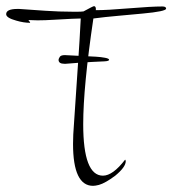

<svg xmlns="http://www.w3.org/2000/svg" viewBox="-23 -586 559 623"><path d="M279 17Q214 17 214 -119Q214 -147 217 -184L232 -407Q233 -424 235 -453.5Q237 -483 239 -526Q230 -526 209 -525Q188 -524 154 -522Q138 -521 124.5 -520.5Q111 -520 99 -520Q91 -520 83.5 -520.5Q76 -521 69 -521Q77 -512 74 -512Q54 -512 30 -519Q-3 -528 -3 -540Q-3 -557 34 -557H39L125 -551Q170 -548 211 -548Q222 -548 231 -548Q240 -548 248 -549Q279 -566 282 -566Q289 -566 288 -553Q324 -553 396 -559Q468 -565 504 -565Q516 -565 516 -558Q516 -549 440 -542Q399 -538 358.5 -534.5Q318 -531 280 -526Q247 -304 247 -183Q247 -16 311 -16Q343 -16 383 -68Q385 -66 385 -63Q385 -44 351 -16Q319 8 298 14Q286 17 279 17ZM186 -379Q167 -379 167 -392Q167 -395 171 -401.5Q175 -408 191 -407L289 -402Q305 -401 318 -398.5Q331 -396 331 -392Q331 -388 317 -387Q303 -386 275 -385Q252 -384 228 -382Q204 -380 190 -379Z"/></svg>

Font: Shalimar
Style: Regular
Weight: 400
Designer: Robert E. Leuschke
Foundry: Robert E. Leuschke
Version: Version 1.010; ttfautohint (v1.8.3)